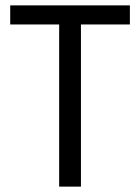

<svg xmlns="http://www.w3.org/2000/svg" viewBox="-20 -694 522 714"><path d="M463 -603H281V0H200V-603H18V-674H463Z"/></svg>

Font: Hind Madurai
Style: Regular
Weight: 400
Designer: Jyotish Sonowal
Foundry: Indian Type Foundry
Version: Version 0.702;PS 1.0;hotconv 1.0.81;makeotf.lib2.5.63406